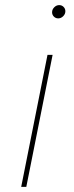

<svg xmlns="http://www.w3.org/2000/svg" viewBox="-20 -732 290 752"><path d="M63 0 166 -517H186L83 0ZM208 -660Q198 -660 191 -667Q184 -674 184 -684Q184 -695 192.5 -703.5Q201 -712 212 -712Q222 -712 229 -705Q236 -698 236 -688Q236 -677 227.5 -668.5Q219 -660 208 -660Z"/></svg>

Font: Montserrat Thin Thin
Style: Italic
Weight: 250
Italic angle: -11.3°
Version: Version 9.000